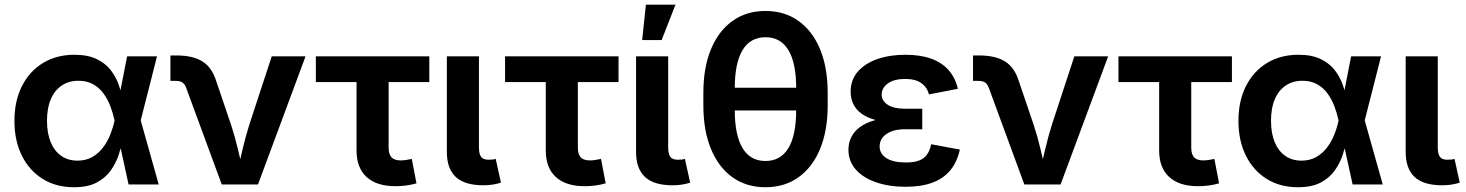

<svg xmlns="http://www.w3.org/2000/svg" viewBox="-20 -786 6247 818"><path d="M294.9 11.7Q218.8 11.7 161.9 -23.7Q105 -59.1 73.2 -122.8Q41.5 -186.5 41.5 -271Q41.5 -356 73.5 -419.2Q105.5 -482.4 163.1 -517.6Q220.7 -552.7 296.9 -552.7Q354.5 -552.7 392.3 -534.2Q430.2 -515.6 452.6 -486.1Q475.1 -456.5 486.6 -422.4Q498 -388.2 502.9 -357.4H547.9L579.1 -274.4L656.2 0H527.8L467.8 -274.4Q461.4 -303.7 450.2 -333.3Q439 -362.8 421.1 -387.5Q403.3 -412.1 377 -427Q350.6 -441.9 314.5 -441.9Q272.9 -441.9 242.7 -421.4Q212.4 -400.9 196.3 -363Q180.2 -325.2 180.2 -271.5Q180.2 -218.8 195.8 -180.7Q211.4 -142.6 240.7 -122.1Q270 -101.6 310.1 -101.6Q346.2 -101.6 373.3 -117.2Q400.4 -132.8 419.4 -158.2Q438.5 -183.6 450.2 -213.4Q461.9 -243.2 467.8 -271.5L521.5 -545.9H648.9L579.1 -271.5L547.9 -193.4H503.9Q497.6 -163.1 486.1 -127.7Q474.6 -92.3 452.4 -60.5Q430.2 -28.8 392.3 -8.5Q354.5 11.7 294.9 11.7Z M924.8 0 772.9 -412.6Q767.1 -428.2 756.8 -434.8Q746.6 -441.4 729.5 -441.4H706.1V-549.8H731.4Q801.8 -549.8 842.5 -524.2Q883.3 -498.5 901.4 -439.9L963.9 -255.9Q981.4 -202.6 993.9 -149.4Q1006.3 -96.2 1019.5 -40H987.8Q1001 -96.2 1013.4 -149.7Q1025.9 -203.1 1042.5 -255.9L1137.7 -545.9H1281.7L1079.1 0Z M1665 7.3Q1584.5 7.3 1541.7 -32Q1499 -71.3 1499 -145V-436.5H1325.7V-545.9H1809.1V-436.5H1635.7V-156.7Q1635.7 -128.9 1647.9 -115.7Q1660.2 -102.5 1688 -102.5Q1696.8 -102.5 1711.4 -104.7Q1726.1 -106.9 1734.4 -108.9L1754.4 -4.9Q1732.4 1.5 1709.5 4.4Q1686.5 7.3 1665 7.3Z M2039.6 3.4Q1959.5 3.4 1921.6 -32.2Q1883.8 -67.9 1883.8 -138.2V-545.9H2020.5V-158.7Q2020.5 -130.4 2029.5 -117.9Q2038.6 -105.5 2061.5 -105.5Q2073.7 -105.5 2080.3 -106.4Q2086.9 -107.4 2091.8 -109.4L2114.3 -7.8Q2102.5 -3.9 2083 -0.2Q2063.5 3.4 2039.6 3.4Z M2471.2 7.3Q2390.6 7.3 2347.9 -32Q2305.2 -71.3 2305.2 -145V-436.5H2131.8V-545.9H2615.2V-436.5H2441.9V-156.7Q2441.9 -128.9 2454.1 -115.7Q2466.3 -102.5 2494.1 -102.5Q2502.9 -102.5 2517.6 -104.7Q2532.2 -106.9 2540.5 -108.9L2560.5 -4.9Q2538.6 1.5 2515.6 4.4Q2492.7 7.3 2471.2 7.3Z M2845.7 3.4Q2765.6 3.4 2727.8 -32.2Q2689.9 -67.9 2689.9 -138.2V-545.9H2826.7V-158.7Q2826.7 -130.4 2835.7 -117.9Q2844.7 -105.5 2867.7 -105.5Q2879.9 -105.5 2886.5 -106.4Q2893.1 -107.4 2897.9 -109.4L2920.4 -7.8Q2908.7 -3.9 2889.2 -0.2Q2869.6 3.4 2845.7 3.4ZM2715.8 -615.2 2731.9 -766.1H2857.9L2798.8 -615.2Z M3241.2 11.7Q3159.7 11.7 3100.3 -31Q3041 -73.7 3008.8 -151.9Q2976.6 -230 2976.6 -336.9V-390.6Q2976.6 -497.6 3008.8 -575.7Q3041 -653.8 3100.3 -696.5Q3159.7 -739.3 3241.2 -739.3Q3322.8 -739.3 3382.3 -696.5Q3441.9 -653.8 3474.1 -575.7Q3506.3 -497.6 3506.3 -390.6V-336.9Q3506.3 -230 3474.1 -151.9Q3441.9 -73.7 3382.3 -31Q3322.8 11.7 3241.2 11.7ZM3241.2 -100.1Q3305.7 -100.1 3338.9 -155Q3372.1 -210 3372.1 -317.9V-409.7Q3372.1 -517.6 3338.9 -572.5Q3305.7 -627.4 3241.2 -627.4Q3176.8 -627.4 3143.6 -572.5Q3110.4 -517.6 3110.4 -409.7V-317.9Q3110.4 -210 3143.6 -155Q3176.8 -100.1 3241.2 -100.1ZM3085.9 -315.4V-412.1H3397V-315.4Z M3837.9 9.8Q3768.6 9.8 3713.4 -9Q3658.2 -27.8 3626.5 -63.2Q3594.7 -98.6 3594.7 -148.4Q3594.7 -175.8 3606.2 -200.4Q3617.7 -225.1 3643.1 -244.1Q3668.5 -263.2 3709 -274.4Q3749.5 -285.6 3807.1 -285.6H3909.2V-235.4H3835Q3800.8 -235.4 3776.9 -225.8Q3752.9 -216.3 3740.2 -200Q3727.5 -183.6 3727.5 -162.1Q3727.5 -131.3 3756.1 -112.5Q3784.7 -93.8 3839.4 -93.8Q3874.5 -93.8 3896.2 -102.3Q3918 -110.8 3929.9 -128.2Q3941.9 -145.5 3947.3 -171.4L4069.3 -148.9Q4058.6 -98.1 4030.3 -62.5Q4002 -26.9 3954.3 -8.5Q3906.7 9.8 3837.9 9.8ZM3807.1 -264.2Q3752.4 -264.2 3713.9 -273.9Q3675.3 -283.7 3650.9 -301.5Q3626.5 -319.3 3615.2 -343.3Q3604 -367.2 3604 -394.5Q3604 -445.3 3634.3 -480.5Q3664.6 -515.6 3717.5 -534.2Q3770.5 -552.7 3836.9 -552.7Q3900.4 -552.7 3946.3 -536.4Q3992.2 -520 4021 -487.8Q4049.8 -455.6 4061 -407.7L3938 -383.8Q3929.7 -414.6 3905 -432.1Q3880.4 -449.7 3836.4 -449.7Q3789.6 -449.7 3762.9 -430.7Q3736.3 -411.6 3736.3 -383.3Q3736.3 -356.4 3762 -339.6Q3787.6 -322.8 3835 -322.8H3909.2V-264.2Z M4344.2 0 4192.4 -412.6Q4186.5 -428.2 4176.3 -434.8Q4166 -441.4 4148.9 -441.4H4125.5V-549.8H4150.9Q4221.2 -549.8 4262 -524.2Q4302.7 -498.5 4320.8 -439.9L4383.3 -255.9Q4400.9 -202.6 4413.3 -149.4Q4425.8 -96.2 4439 -40H4407.2Q4420.4 -96.2 4432.9 -149.7Q4445.3 -203.1 4461.9 -255.9L4557.1 -545.9H4701.2L4498.5 0Z M5084.5 7.3Q5003.9 7.3 4961.2 -32Q4918.5 -71.3 4918.5 -145V-436.5H4745.1V-545.9H5228.5V-436.5H5055.2V-156.7Q5055.2 -128.9 5067.4 -115.7Q5079.6 -102.5 5107.4 -102.5Q5116.2 -102.5 5130.9 -104.7Q5145.5 -106.9 5153.8 -108.9L5173.8 -4.9Q5151.9 1.5 5128.9 4.4Q5106 7.3 5084.5 7.3Z M5509.8 11.7Q5433.6 11.7 5376.7 -23.7Q5319.8 -59.1 5288.1 -122.8Q5256.3 -186.5 5256.3 -271Q5256.3 -356 5288.3 -419.2Q5320.3 -482.4 5377.9 -517.6Q5435.5 -552.7 5511.7 -552.7Q5569.3 -552.7 5607.2 -534.2Q5645 -515.6 5667.5 -486.1Q5689.9 -456.5 5701.4 -422.4Q5712.9 -388.2 5717.8 -357.4H5762.7L5793.9 -274.4L5871.1 0H5742.7L5682.6 -274.4Q5676.3 -303.7 5665 -333.3Q5653.8 -362.8 5636 -387.5Q5618.2 -412.1 5591.8 -427Q5565.4 -441.9 5529.3 -441.9Q5487.8 -441.9 5457.5 -421.4Q5427.2 -400.9 5411.1 -363Q5395 -325.2 5395 -271.5Q5395 -218.8 5410.6 -180.7Q5426.3 -142.6 5455.6 -122.1Q5484.9 -101.6 5524.9 -101.6Q5561 -101.6 5588.1 -117.2Q5615.2 -132.8 5634.3 -158.2Q5653.3 -183.6 5665 -213.4Q5676.8 -243.2 5682.6 -271.5L5736.3 -545.9H5863.8L5793.9 -271.5L5762.7 -193.4H5718.8Q5712.4 -163.1 5700.9 -127.7Q5689.5 -92.3 5667.2 -60.5Q5645 -28.8 5607.2 -8.5Q5569.3 11.7 5509.8 11.7Z M6124.5 3.4Q6044.4 3.4 6006.6 -32.2Q5968.8 -67.9 5968.8 -138.2V-545.9H6105.5V-158.7Q6105.5 -130.4 6114.5 -117.9Q6123.5 -105.5 6146.5 -105.5Q6158.7 -105.5 6165.3 -106.4Q6171.9 -107.4 6176.8 -109.4L6199.2 -7.8Q6187.5 -3.9 6168 -0.2Q6148.4 3.4 6124.5 3.4Z"/></svg>

Font: Inter
Style: 650
Weight: 650
Designer: Rasmus Andersson
Foundry: rsms
Version: Version 4.001;git-66647c0bb